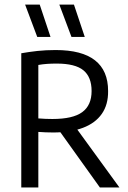

<svg xmlns="http://www.w3.org/2000/svg" viewBox="-20 -821 559 841"><path d="M73.2 0V-587.7Q107.1 -593.7 143.7 -597.8Q180.4 -601.8 223.8 -601.8Q338.8 -601.8 396.1 -556.8Q453.5 -511.8 453.5 -422.5Q454.3 -362.7 425.9 -322.2Q397.6 -281.7 343.4 -261.2Q289.2 -240.7 212.9 -240.7Q197.1 -240.7 179.4 -241.4Q161.7 -242 147.9 -243.2V0ZM417.4 0 219.3 -276.9H301.6L503 0ZM209.6 -299.8Q299.5 -299.8 340.3 -329.9Q381.2 -359.9 381.2 -422.2Q381.2 -483.7 345.3 -513.1Q309.4 -542.5 228.5 -542.5Q205.3 -542.5 186.5 -541.2Q167.7 -539.9 147.9 -536.5V-302.3Q166.1 -301.1 179.6 -300.4Q193.2 -299.8 209.6 -299.8ZM293.1 -659.1 239.9 -800.8H303.9L351.3 -659.1ZM143.2 -659.1 90 -800.8H154L201.3 -659.1Z"/></svg>

Font: Encode Sans SC Condensed Thin
Style: Regular
Weight: 100
Width: 3
Designer: Multiple Designers
Foundry: Impallari Type
Version: Version 3.002